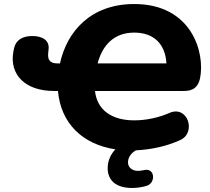

<svg xmlns="http://www.w3.org/2000/svg" viewBox="-20 -736 1045 954"><path d="M647 -574C742 -574 801 -520 807 -421H465C489 -511 546 -574 647 -574ZM636 198C659 198 689 194 710 187C755 172 750 97 697 109C682 112 673 113 665 113C637 113 616 96 616 71C616 49 628 27 655 11C735 7 809 -10 873 -39C958 -74 914 -215 822 -175C770 -152 708 -138 647 -138C533 -138 462 -191 452 -284H890C920 -284 961 -287 974 -347C1000 -474 933 -716 647 -716C432 -716 313 -581 278 -421H266C233 -421 219 -434 219 -462C219 -470 220 -478 221 -488C228 -535 192 -557 140 -557C92 -557 59 -537 50 -497L46 -477C27 -365 105 -284 248 -284H268C282 -124 389 -19 553 6C529 32 515 64 515 100C515 158 554 198 636 198Z"/></svg>

Font: SN Pro Heavy
Style: Italic
Weight: 800
Italic angle: -9°
Designer: Tobias Whetton
Foundry: Supernotes
Version: Version 1.001;Glyphs 3.2 (3249)